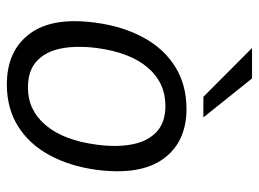

<svg xmlns="http://www.w3.org/2000/svg" viewBox="-120 -644 773 574"><g transform="rotate(90 267.0 -356.5)"><path d="M231.5 10Q132 10 80.8 -57.8Q29.5 -125.5 47.5 -256.5Q58.5 -337.5 91.8 -398.5Q125 -459.5 179 -493.2Q233 -527 305 -527Q404 -527 454.2 -458Q504.5 -389 487 -256.5Q476 -177.5 443.2 -117.2Q410.5 -57 357.2 -23.5Q304 10 231.5 10ZM241.5 -53Q309 -53 354 -106.5Q399 -160 412 -258.5Q420 -317.5 411.2 -364Q402.5 -410.5 374.2 -437.2Q346 -464 296 -464Q226.5 -464 181.2 -410.8Q136 -357.5 123 -258.5Q115.5 -199.5 124.2 -153.2Q133 -107 161.5 -80Q190 -53 241.5 -53ZM214 -723H123L269 -577.5H330.5Z"/></g></svg>

Font: Public Sans Light
Style: Italic
Weight: 300
Italic angle: -8°
Designer: The Public Sans project authors (U.S. Web Design System). Libre Franklin designed by Pablo Impallari and Rodrigo Fuenzal
Version: Version 1.007; ttfautohint (v1.8.1) -l 8 -r 50 -G 200 -x 14 